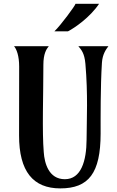

<svg xmlns="http://www.w3.org/2000/svg" viewBox="-20 -993 625 1022"><path d="M434.6 -653.3C448.7 -489.7 441.4 -359.9 440.9 -250.5C440.4 -135.7 411.6 -39.1 325.2 -39.1C239.3 -39.1 216.8 -124.5 212.9 -183.1C203.6 -291.5 210.9 -486.3 210.9 -648.4C210.9 -706.1 226.6 -731.4 239.7 -747.1H54.7C68.4 -731.4 82 -695.8 82 -638.7L81.5 -272.9C81.1 -80.1 156.7 9.8 300.8 9.8C451.7 9.8 515.6 -70.8 515.6 -282.7C515.6 -367.7 514.6 -531.7 522.5 -658.2C525.4 -705.6 545.4 -731.4 557.1 -747.1H397C412.6 -728.5 429.7 -710.4 434.6 -653.3ZM381.8 -972.7C381.8 -964.8 302.7 -857.4 269.5 -826.2H341.8C377 -844.2 459.5 -900.9 507.3 -972.7Z"/></svg>

Font: Amarante
Style: Regular
Weight: 400
Designer: Karolina Lach
Foundry: Sorkin Type Co.
Version: Version 1.001